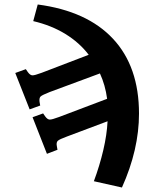

<svg xmlns="http://www.w3.org/2000/svg" viewBox="-20 -581 639 855"><path d="M148 -561Q368 -532 483.5 -408Q599 -284 599 -75Q599 85 523 254L398 226Q424 156 440 87.5Q456 19 459 -41L278 27Q245 39 237.5 46Q230 53 233 69L236 86L189 104L125 -59L172 -76L181 -63Q191 -49 201 -48.5Q211 -48 243 -60L457 -141Q449 -202 425 -254L201 -171Q168 -158 161 -151.5Q154 -145 156 -128L159 -111L112 -94L48 -256L95 -273L104 -260Q114 -246 124 -245.5Q134 -245 166 -257L375 -337Q334 -391 271.5 -429.5Q209 -468 128 -487Z"/></svg>

Font: Literata 36pt ExtraBold
Style: Regular
Weight: 800
Designer: Latin by Veronika Burian and Jose Scaglione. Greek by Irene Vlachou. Cyrillic by Vera Evstafieva.
Foundry: TypeTogether
Version: Version 3.002